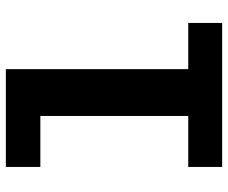

<svg xmlns="http://www.w3.org/2000/svg" viewBox="-80 -680 761 640"><g transform="rotate(-90 300.0 -360.5)"><path d="M63 0V-113H233V-606H63V-721H389V-113H543V0Z"/></g></svg>

Font: Chivo Mono
Style: Bold
Weight: 700
Monospace: yes
Designer: Hector Gatti
Foundry: Omnibus-Type
Version: Version 1.008; ttfautohint (v1.8.4.7-5d5b)